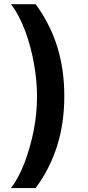

<svg xmlns="http://www.w3.org/2000/svg" viewBox="-20 -768 433 942"><path d="M33.7 -747.5H154.8Q224.8 -652.7 260.1 -541Q295.5 -429.3 295.5 -296.5Q295.5 -163.7 260.1 -51.8Q224.8 60 154.8 154.8H33.7Q51.8 131.4 68 101.6Q84.2 71.7 99.1 34.1Q129.3 -45.5 145.4 -128.2Q161.6 -210.9 161.6 -296.5Q161.6 -332 158 -371.4Q154.5 -410.9 147.4 -451.7Q140.3 -492.5 129.6 -533.6Q119 -574.6 104.8 -612.9Q90.6 -651.3 72.8 -685.5Q55 -719.8 33.7 -747.5Z"/></svg>

Font: Inter P Semi Bold
Style: Regular
Weight: 600
Designer: Rasmus Andersson
Foundry: rsms
Version: Version 3.018;git-588b23468